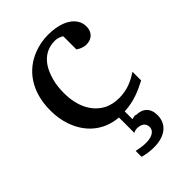

<svg xmlns="http://www.w3.org/2000/svg" viewBox="-215 -580 894 894"><g transform="rotate(-45 232.5 -133.0)"><path d="M300 59C290 59 284 61 276 63V12C340 9 388 -13 432 -36V-93C395 -69 357 -50 302 -50C275 -50 251 -55 230 -65C170 -95 136 -160 136 -249C136 -278 139 -305 146 -330C163 -393 201 -451 279 -451C295 -451 310 -445 321 -438V-351C334 -343 349 -334 371 -334C406 -334 430 -357 430 -393C430 -409 426 -423 418 -436C393 -475 340 -493 275 -493C243 -493 212 -487 183 -476C94 -442 34 -360 34 -236C34 -200 39 -167 50 -136C77 -57 139 5 237 13V114C244 111 251 108 260 108C286 108 307 119 307 145C307 176 274 186 243 186C221 186 200 182 182 178V217C203 223 228 227 255 227C320 227 372 197 372 132C372 86 345 61 300 61Z"/></g></svg>

Font: Veleka
Style: Regular
Weight: 400
Designer: Stefan Peev, Context Ltd, 2016; SIL International, 1997-2014.
Foundry: Stefan Peev, Context Ltd, 2016
Version: Version 1.000